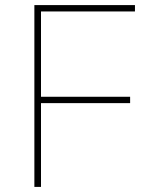

<svg xmlns="http://www.w3.org/2000/svg" viewBox="-20 -734 640 754"><path d="M115 0V-714H510V-689H141V-354H491V-329H141V0Z"/></svg>

Font: Noto Sans Mono Thin
Style: Regular
Weight: 100
Designer: Monotype Design Team
Foundry: Monotype Imaging Inc.
Version: Version 2.014